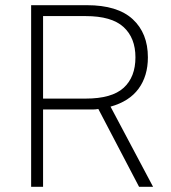

<svg xmlns="http://www.w3.org/2000/svg" viewBox="-20 -720 660 740"><path d="M100 -700H315Q433 -700 491.5 -646Q550 -592 550 -499Q550 -427 514 -378Q478 -329 406 -309L570 0H516L359 -300Q348 -298 337 -298Q326 -298 315 -298H146V0H100ZM310 -340Q411 -340 456.5 -381.5Q502 -423 502 -499Q502 -574 456 -616Q410 -658 310 -658H146V-340Z"/></svg>

Font: PT Root UI Light
Style: Regular
Weight: 300
Designer: Vitaly Kuzmin
Foundry: ParaType Ltd.
Version: Version 2.000G